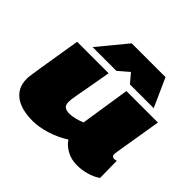

<svg xmlns="http://www.w3.org/2000/svg" viewBox="-185 -1004 1229 1229"><g transform="rotate(45 429.0 -390.0)"><path d="M256 10Q150 10 94 -33Q38 -76 38 -153Q38 -160 38.5 -168.5Q39 -177 42 -197.5Q45 -218 51.5 -259Q58 -300 69.5 -370.5Q81 -441 99 -550H384Q367 -452 356.5 -394.5Q346 -337 340.5 -307Q335 -277 333.5 -263.5Q332 -250 332 -239Q332 -211 347 -200Q362 -189 389 -189Q412 -189 443 -197Q474 -205 493 -214L545 -550H830Q814 -452 803.5 -389Q793 -326 787 -290Q781 -254 778.5 -237.5Q776 -221 775.5 -216Q775 -211 775 -210Q775 -197 781.5 -192Q788 -187 795 -187Q797 -187 802 -187.5Q807 -188 817 -191L819 -37Q785 -14 742.5 -2Q700 10 658 10Q603 10 562 -13.5Q521 -37 502 -68Q444 -31 378 -10.5Q312 10 256 10ZM193 -596 353 -790H659L746 -596H531L479 -657L408 -596Z"/></g></svg>

Font: Georama ExtraExtended Black
Style: Italic
Weight: 900
Width: 8
Italic angle: -9°
Designer: Jean-Baptiste Levee
Foundry: Production Type
Version: Version 1.000